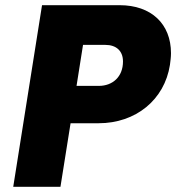

<svg xmlns="http://www.w3.org/2000/svg" viewBox="-20 -720 679 740"><path d="M441 -700H142L31 0H213L252 -245H360C503 -245 614 -335 635 -470C637 -486 639 -500 639 -515C639 -628 563 -700 441 -700ZM361 -389H275L300 -547H386C428 -547 454 -524 454 -483C454 -424 414 -389 361 -389Z"/></svg>

Font: Arthouse Owned Black
Style: Italic
Weight: 900
Italic angle: -10°
Designer: Jeremy Tribby
Foundry: Tribby Type
Version: Version 1.000;PS 001.000;hotconv 1.0.88;makeotf.lib2.5.64775